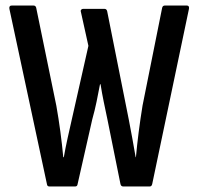

<svg xmlns="http://www.w3.org/2000/svg" viewBox="-20 -675 719 695"><path d="M159 0Q151 0 150 -8L14 -643Q12 -655 23 -655H101Q109 -655 111 -647L184 -292Q192 -247 198.5 -198.5Q205 -150 209 -106H211Q217 -140 224.5 -174Q232 -208 240 -243L300 -509L273 -631Q271 -637 274 -640Q277 -643 281 -643H358Q366 -643 368 -634L446 -243Q453 -208 459 -174Q465 -140 471 -106H472Q476 -150 482 -197Q488 -244 496 -293L567 -647Q569 -655 577 -655H656Q666 -655 664 -643L531 -9Q529 0 522 0H426Q418 0 416 -9L369 -242Q362 -275 355.5 -306.5Q349 -338 344 -370H342Q336 -338 329.5 -306.5Q323 -275 314 -243L261 -9Q260 0 252 0Z"/></svg>

Font: Sofia Sans Condensed SemiBold
Style: Regular
Weight: 600
Designer: Botio Nikoltchev, Ani Petrova
Foundry: lettersoup
Version: Version 4.101